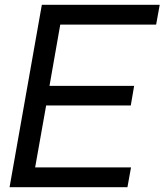

<svg xmlns="http://www.w3.org/2000/svg" viewBox="-20 -783 688 803"><path d="M513 0H20L155 -763H648L633 -680H232L187 -424H541L527 -342H173L127 -83H528Z"/></svg>

Font: Open Sauce Sans
Style: Italic
Weight: 400
Italic angle: -10°
Designer: Alfredo Marco Pradil
Foundry: Creative Sauce Fz LLC
Version: Version 1.477